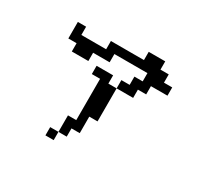

<svg xmlns="http://www.w3.org/2000/svg" viewBox="-163 -957 1327 1258"><g transform="rotate(30 500.0 -328.0)"><path d="M125 -546.9V-671.9H187.5V-609.4H375V-671.9H625V-734.4H750V-671.9H812.5V-609.4H875V-546.9H750V-484.4H687.5V-421.9H562.5V-484.4H625V-546.9H687.5V-609.4H437.5V-546.9H312.5V-484.4H187.5V-546.9ZM375 15.6V78.1H312.5V15.6ZM375 15.6V-109.4H437.5V-421.9H375V-484.4H500V-421.9H562.5V-171.9H500V-46.9H437.5V15.6Z"/></g></svg>

Font: KH Dot Dougenzaka 16
Style: Regular
Weight: 400
Designer: Original version for X68000 by Keitarou Hiraki (http://hp.vector.co.jp/authors/VA000874/) / TrueType conversion by Homem
Version: Version 1.00.20150527